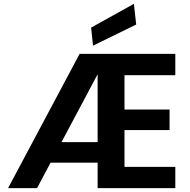

<svg xmlns="http://www.w3.org/2000/svg" viewBox="-20 -981 988 1001"><path d="M22 0 395 -700H894V-589H629V-410H864V-303H629V-111H894V0H489V-594L173 0ZM165 -133 224 -240H555V-133ZM465 -743 455 -837 678 -961 690 -853Z"/></svg>

Font: DM Sans 16pt ExtraBold
Style: Regular
Weight: 800
Version: Version 4.004;gftools[0.9.30]